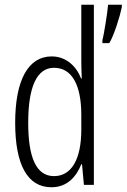

<svg xmlns="http://www.w3.org/2000/svg" viewBox="-20 -780 534 810"><path d="M197 10C264 10 302 -35 323 -87H326L334 0H376V-760H323V-520C323 -498 324 -476 325 -449H322C303 -499 260 -542 198 -542C100 -542 44 -444 44 -262C44 -85 96 10 197 10ZM494 -750V-760H436C434 -731 418 -630 412 -611V-598H441C461 -630 486 -711 494 -750ZM208 -37C132 -37 99 -117 99 -262C99 -413 135 -494 208 -494C283 -494 323 -422 323 -295V-233C323 -109 282 -37 208 -37Z"/></svg>

Font: Noto Sans Gurmukhi UI ExtraCondensed Light
Style: Regular
Weight: 300
Width: 2
Designer: Jelle Bosma - Monotype Design Team
Foundry: Monotype Imaging Inc.
Version: Version 2.004